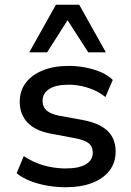

<svg xmlns="http://www.w3.org/2000/svg" viewBox="-20 -778 552 807"><path d="M257 9Q216 9 177 2Q138 -5 105.5 -18Q73 -31 50 -50L80 -122Q105 -105 134.5 -93Q164 -81 195.5 -75.5Q227 -70 256 -70Q312 -70 341 -87.5Q370 -105 370 -136Q370 -162 352.5 -176Q335 -190 296 -197L195 -216Q129 -228 96 -262.5Q63 -297 63 -350Q63 -396 88 -429.5Q113 -463 159.5 -482Q206 -501 269 -501Q304 -501 338.5 -494.5Q373 -488 403.5 -475Q434 -462 454 -442L423 -370Q403 -387 377 -398.5Q351 -410 323.5 -416Q296 -422 269 -422Q215 -422 187 -404Q159 -386 159 -354Q159 -329 175.5 -314Q192 -299 227 -292L326 -274Q397 -261 431.5 -228.5Q466 -196 466 -141Q466 -94 440 -60.5Q414 -27 367 -9Q320 9 257 9ZM103 -558 215 -758H313L425 -558H351L264 -693L178 -558Z"/></svg>

Font: NunitoSans_10ptSemiBold
Style: Regular
Weight: 600
Designer: Vernon Adams
Foundry: Vernon Adams
Version: Version 3.101;gftools[0.9.27]